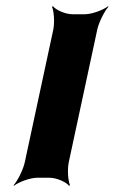

<svg xmlns="http://www.w3.org/2000/svg" viewBox="-20 -574 370 620"><path d="M202 -50 294 -478C299 -502 318 -539 330 -552L329 -554C314 -542 277 -528 254 -528H214C191 -528 160 -542 151 -554L148 -552C154 -539 157 -502 152 -478L60 -50C55 -26 36 11 24 24L25 26C40 14 77 0 100 0H140C163 0 194 14 203 26L206 24C200 11 197 -26 202 -50Z"/></svg>

Font: Asimov
Style: EdgeExtremeIt
Weight: 500
Designer: Google
Version: Version 2.000980: 2014